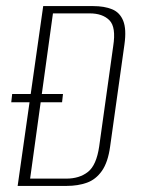

<svg xmlns="http://www.w3.org/2000/svg" viewBox="-20 -611 470 631"><path d="M38 0 122 -591H286Q323 -591 348.5 -580.5Q374 -570 385 -542.5Q396 -515 389 -465L342 -130Q335 -78 315 -49.5Q295 -21 265.5 -10.5Q236 0 199 0ZM17 -275 20 -302H187L184 -275ZM79 -24H198Q241 -24 269 -46Q297 -68 306 -130L352 -459Q362 -522 339.5 -544.5Q317 -567 275 -567H154Z"/></svg>

Font: Alumni Sans Thin ExtraLight
Style: Italic
Weight: 250
Italic angle: -8°
Version: Version 1.016